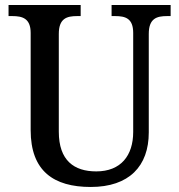

<svg xmlns="http://www.w3.org/2000/svg" viewBox="-20 -734 714 764"><path d="M341 10C494 10 572 -73 572 -207V-599C572 -661 604 -670 645 -670H659V-714H424V-670H438C479 -670 510 -661 510 -603V-209C510 -115 461 -52 363 -52C275 -52 214 -95 214 -210V-599C214 -661 246 -670 287 -670H301V-714H14V-670H29C69 -670 102 -661 102 -603V-216C102 -53 194 10 341 10Z"/></svg>

Font: Noto Serif Myanmar SemiCondensed Medium
Style: Regular
Weight: 500
Width: 4
Designer: Ben Mitchell and the Monotype Design Team
Foundry: Monotype Imaging Inc.
Version: Version 2.106